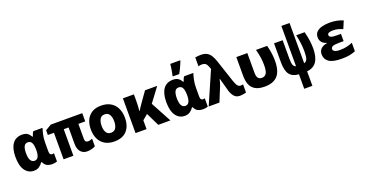

<svg xmlns="http://www.w3.org/2000/svg" viewBox="-40 -1713 5480 2871"><g transform="rotate(-20 2700.0 -277.5)"><path d="M222 10Q136 10 83 -62.5Q30 -135 30 -277Q30 -414 82.5 -486.5Q135 -559 235 -559Q288 -559 318.5 -538.5Q349 -518 373 -477H380Q385 -494 393 -514.5Q401 -535 414 -550H560Q549 -519 535 -458Q521 -397 521 -324V-189Q521 -155 533 -142.5Q545 -130 561 -130Q569 -130 578 -132Q587 -134 591 -135V-3Q584 1 561.5 5.5Q539 10 510 10Q464 10 429.5 -8Q395 -26 375 -72H364Q340 -36 306.5 -13Q273 10 222 10ZM281 -127Q359 -127 359 -268V-274Q359 -345 340.5 -383.5Q322 -422 278 -422Q235 -422 216.5 -385Q198 -348 198 -279Q198 -198 220.5 -162.5Q243 -127 281 -127Z M1068 10Q1007 10 967.5 -33.5Q928 -77 928 -164V-422H851V0H695V-422H598V-497L692 -553H1193V-422H1084V-179Q1084 -152 1097.5 -139.5Q1111 -127 1130 -127Q1147 -127 1166 -132Q1185 -137 1201 -144V-23Q1180 -10 1143.5 0Q1107 10 1068 10Z M1505 10Q1415 10 1353.5 -26.5Q1292 -63 1261 -129Q1230 -195 1230 -281Q1230 -363 1259 -426.5Q1288 -490 1346.5 -526.5Q1405 -563 1494 -563Q1581 -563 1643 -527Q1705 -491 1737.5 -425Q1770 -359 1770 -269Q1770 -186 1741 -123Q1712 -60 1653 -25Q1594 10 1505 10ZM1500 -130Q1553 -130 1577 -170.5Q1601 -211 1601 -275Q1601 -341 1577 -381.5Q1553 -422 1500 -422Q1446 -422 1423 -379.5Q1400 -337 1400 -275Q1400 -209 1424 -169.5Q1448 -130 1500 -130Z M1840 0V-553H2015V-460Q2015 -436 2014 -405.5Q2013 -375 2011 -344.5Q2009 -314 2006 -290H2010Q2028 -317 2043.5 -341Q2059 -365 2081 -396L2192 -553H2386L2218 -329L2395 0H2202L2099 -210L2015 -140V0Z M2622 10Q2536 10 2483 -62.5Q2430 -135 2430 -277Q2430 -414 2482.5 -486.5Q2535 -559 2635 -559Q2688 -559 2718.5 -538.5Q2749 -518 2773 -477H2780Q2785 -494 2793 -514.5Q2801 -535 2814 -550H2960Q2949 -519 2935 -458Q2921 -397 2921 -324V-189Q2921 -155 2933 -142.5Q2945 -130 2961 -130Q2969 -130 2978 -132Q2987 -134 2991 -135V-3Q2984 1 2961.5 5.5Q2939 10 2910 10Q2864 10 2829.5 -8Q2795 -26 2775 -72H2764Q2740 -36 2706.5 -13Q2673 10 2622 10ZM2681 -127Q2759 -127 2759 -268V-274Q2759 -345 2740.5 -383.5Q2722 -422 2678 -422Q2635 -422 2616.5 -385Q2598 -348 2598 -279Q2598 -198 2620.5 -162.5Q2643 -127 2681 -127ZM2654 -622Q2660 -645 2665.5 -676Q2671 -707 2675.5 -739Q2680 -771 2682 -795H2839V-783Q2823 -742 2803 -698Q2783 -654 2755 -606H2654Z M3502 10Q3461 10 3433.5 -7.5Q3406 -25 3389 -55Q3372 -85 3360 -120L3331 -228Q3322 -261 3314 -286.5Q3306 -312 3302 -331H3298Q3294 -306 3285.5 -278Q3277 -250 3269 -230L3175 0H3004L3229 -516L3218 -546Q3199 -597 3177.5 -611.5Q3156 -626 3126 -626Q3095 -626 3066 -618V-758Q3080 -761 3108 -763.5Q3136 -766 3154 -766Q3212 -766 3249.5 -746.5Q3287 -727 3312 -687.5Q3337 -648 3357 -588L3474 -236Q3490 -190 3504 -167Q3518 -144 3532.5 -137Q3547 -130 3564 -130Q3572 -130 3581 -131.5Q3590 -133 3600 -135V-6Q3592 -2 3573.5 1.5Q3555 5 3535 7.5Q3515 10 3502 10Z M3897 8Q3799 8 3744 -26Q3689 -60 3667 -119Q3645 -178 3645 -251V-553H3820V-243Q3820 -182 3839.5 -156Q3859 -130 3900 -130Q3947 -130 3971 -167Q3995 -204 3995 -301Q3995 -364 3985.5 -424.5Q3976 -485 3958 -553H4135Q4170 -424 4170 -306Q4170 -142 4102 -67Q4034 8 3897 8Z M4437 9Q4339 4 4292 -56Q4245 -116 4245 -251V-553H4382V-258Q4382 -190 4394.5 -157.5Q4407 -125 4437 -120V-760H4567V-120Q4601 -127 4616 -163Q4631 -199 4631 -284Q4631 -412 4598 -553H4732Q4753 -471 4761.5 -407.5Q4770 -344 4770 -281Q4770 -146 4719.5 -72.5Q4669 1 4567 9V240H4437Z M5122 10Q4979 10 4918 -33.5Q4857 -77 4857 -155Q4857 -208 4891.5 -241.5Q4926 -275 4990 -285V-290Q4942 -302 4915 -334.5Q4888 -367 4888 -413Q4888 -467 4920.5 -499Q4953 -531 5008 -545.5Q5063 -560 5130 -560Q5191 -560 5243 -549.5Q5295 -539 5342 -519L5291 -398Q5254 -415 5217.5 -424.5Q5181 -434 5137 -434Q5050 -434 5050 -392Q5050 -367 5077 -355.5Q5104 -344 5168 -344H5234V-228H5158Q5083 -228 5057 -214Q5031 -200 5031 -174Q5031 -162 5040 -150Q5049 -138 5073 -130Q5097 -122 5143 -122Q5205 -122 5256 -135Q5307 -148 5341 -164V-29Q5301 -11 5249 -0.5Q5197 10 5122 10Z"/></g></svg>

Font: Noto Sans Mono Black
Style: Regular
Weight: 900
Designer: Monotype Design Team
Foundry: Monotype Imaging Inc.
Version: Version 2.014